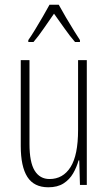

<svg xmlns="http://www.w3.org/2000/svg" viewBox="-20 -784 458 814"><path d="M348 -529V0H319L316 -104H313Q305 -75 290 -49Q275 -23 249.5 -6.5Q224 10 185 10Q124 10 96 -34Q68 -78 68 -165V-529H105V-174Q105 -96 127 -60.5Q149 -25 190 -25Q247 -25 279 -75.5Q311 -126 311 -233V-529ZM229 -764Q242 -740 260 -709.5Q278 -679 294.5 -652.5Q311 -626 319 -614V-606H298Q277 -630 253.5 -663.5Q230 -697 209 -726Q190 -699 166 -664Q142 -629 122 -606H100V-614Q112 -631 128.5 -658Q145 -685 161.5 -713.5Q178 -742 190 -764Z"/></svg>

Font: Noto Sans Gujarati ExtraCondensed ExtraLight
Style: Regular
Weight: 200
Width: 2
Designer: Jelle Bosma - Monotype Design Team, Universal Thirst
Foundry: Monotype Imaging Inc.
Version: Version 2.106; ttfautohint (v1.8.4.7-5d5b)